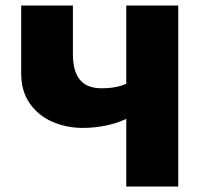

<svg xmlns="http://www.w3.org/2000/svg" viewBox="-20 -678 749 698"><path d="M439 0V-658H628V0ZM281 -213Q222 -213 171 -235Q120 -257 88.5 -301.5Q57 -346 57 -412V-658H245V-482Q245 -419 270.5 -388Q296 -357 350 -357Q369 -357 388.5 -359.5Q408 -362 425.5 -368Q443 -374 452 -380L522 -309Q493 -274 453.5 -253Q414 -232 369.5 -222.5Q325 -213 281 -213Z"/></svg>

Font: Ysabeau Infant Black
Style: Regular
Weight: 900
Designer: Christian Thalmann (Catharsis Fonts)
Version: Version 2.001;gftools[0.9.30]; featfreeze: ss01,ss02,lnum